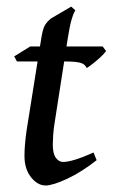

<svg xmlns="http://www.w3.org/2000/svg" viewBox="-20 -548 344 586"><path d="M303.7 -392.1Q297.9 -383.8 285.9 -372.8Q273.9 -361.8 262.2 -352.8Q250.5 -343.8 244.6 -340.3Q239.3 -353 224.1 -356.7Q209 -360.4 177.2 -360.4H31.7L23.4 -376L72.3 -406.2H293.5ZM274.9 -59.1Q229 -22.9 185.1 -2.4Q141.1 18.1 119.1 18.1Q94.7 18.1 74.7 -7.1Q54.7 -32.2 54.7 -71.8Q54.7 -88.9 56.2 -106.4Q57.6 -124 61 -148.9L104.5 -421.9Q109.9 -459 116.9 -470.7Q124 -482.4 135.7 -491.7L197.3 -527.8L210 -516.6Q210 -516.6 206.8 -511Q203.6 -505.4 198.2 -487.3Q192.9 -469.2 187 -432.1L146.5 -171.9Q143.6 -154.8 142.3 -135.3Q141.1 -115.7 141.1 -106.9Q141.1 -79.1 150.4 -66.4Q159.7 -53.7 172.4 -53.7Q201.2 -53.7 265.6 -82.5Z"/></svg>

Font: Dai Banna SIL
Style: Italic
Weight: 400
Italic angle: -11°
Designer: Victor Gaultney
Foundry: SIL International
Version: Version 4.000